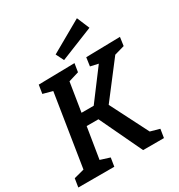

<svg xmlns="http://www.w3.org/2000/svg" viewBox="-215 -1086 1146 1229"><g transform="rotate(-30 358.0 -471.5)"><path d="M279 -63 269 0H3L13 -63L89 -83L173 -615L103 -634L113 -697L380 -702L370 -640L294 -617L260 -404H350L513 -621L455 -634L464 -697L716 -702L707 -639L633 -618L436 -361L578 -82L646 -63L636 0H482L333 -314H246L209 -85ZM332 -752 303 -810 537 -943 576 -850Z"/></g></svg>

Font: Bitter SemiBold
Style: Italic
Weight: 600
Italic angle: -9°
Designer: Sol Matas, and Bitter project Authors
Foundry: Sol Matas
Version: Version 2.001